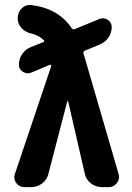

<svg xmlns="http://www.w3.org/2000/svg" viewBox="-20 -768 540 788"><path d="M466.8 -53.7Q472.7 -34.2 460 -17.1Q447.3 0 425.8 0H398.4Q373 0 353 -15.6Q333 -31.2 328.1 -54.7L259.8 -351.6Q259.8 -353.5 258.3 -353.5Q256.8 -353.5 255.9 -351.6L178.7 -54.7Q172.9 -30.3 152.8 -15.1Q132.8 0 108.4 0H80.1Q58.6 0 46.4 -17.1Q34.2 -34.2 41 -53.7L190.4 -497.1Q191.4 -499 189 -501Q186.5 -502.9 184.6 -502L107.4 -469.7Q90.8 -462.9 74.2 -473.1Q57.6 -483.4 57.6 -502Q57.6 -526.4 71.3 -546.4Q85 -566.4 107.4 -575.2L157.2 -594.7Q165 -598.6 159.2 -603.5Q140.6 -622.1 110.4 -629.9Q85.9 -634.8 69.3 -651.9Q52.7 -668.9 52.7 -692.4V-693.4Q52.7 -717.8 69.3 -733.9Q85.9 -750 109.4 -747.1Q219.7 -733.4 274.4 -652.3Q279.3 -645.5 286.1 -648.4L388.7 -690.4Q406.2 -697.3 422.4 -686.5Q438.5 -675.8 438.5 -657.2Q438.5 -632.8 424.8 -613.3Q411.1 -593.8 388.7 -585L327.1 -559.6Q321.3 -556.6 322.3 -548.8Q323.2 -545.9 325.2 -539.6Q327.1 -533.2 328.1 -530.3Z"/></svg>

Font: Rounded Mgen+ 2m bold
Style: Bold
Weight: 700
Designer: [Source Han Sans]
Ryoko NISHIZUKA  (kana & ideographs); Paul D. Hunt (Latin, Greek & Cyrillic); Wenlong ZHANG  (bopomofo
Version: Version 1.059.20150602